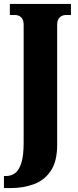

<svg xmlns="http://www.w3.org/2000/svg" viewBox="-30 -734 395 974"><path d="M-10 220V159H0Q27 159 47 144Q67 129 78.5 92Q90 55 90 -10V-609Q90 -634 77.5 -646Q65 -658 45 -658H20V-714H330V-658H305Q286 -658 273 -646Q260 -634 260 -609V0Q260 85 227.5 133Q195 181 141.5 200.5Q88 220 25 220Z"/></svg>

Font: Noto Serif ExtraCondensed Black
Style: Regular
Weight: 900
Width: 2
Designer: Monotype Design Team
Foundry: Monotype Imaging Inc.
Version: Version 2.015; ttfautohint (v1.8.4.7-5d5b)